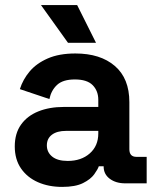

<svg xmlns="http://www.w3.org/2000/svg" viewBox="-20 -720 618 754"><path d="M224 14Q171 14 129 -4.5Q87 -23 62.5 -58.5Q38 -94 38 -145Q38 -196 62.5 -230.5Q87 -265 130.5 -282.5Q174 -300 230 -300H366V-328Q366 -363 344 -385.5Q322 -408 274 -408Q227 -408 204 -386.5Q181 -365 174 -331L58 -370Q70 -408 96.5 -439.5Q123 -471 167.5 -490.5Q212 -510 276 -510Q374 -510 431 -461Q488 -412 488 -319V-134Q488 -104 516 -104H556V0H472Q435 0 411 -18Q387 -36 387 -66V-67H368Q364 -55 350 -35.5Q336 -16 306 -1Q276 14 224 14ZM246 -88Q299 -88 332.5 -117.5Q366 -147 366 -196V-206H239Q204 -206 184 -191Q164 -176 164 -149Q164 -122 185 -105Q206 -88 246 -88ZM247 -552 141 -700H283L357 -552Z"/></svg>

Font: Space Grotesk
Style: Bold
Weight: 700
Designer: Florian Karsten
Foundry: Florian Karsten
Version: Version 2.000